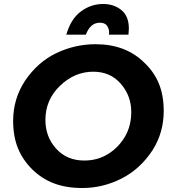

<svg xmlns="http://www.w3.org/2000/svg" viewBox="-20 -933 853 964"><path d="M625 -759H527L528 -769Q528 -788 517.5 -803.5Q507 -819 481 -819Q434 -819 411 -759H313Q335 -837 385.5 -875Q436 -913 498 -913Q552 -913 589.5 -882.5Q627 -852 627 -789ZM394 11Q312 11 250.5 -12.5Q189 -36 141.5 -83Q94 -130 70 -189.2Q46 -248.5 46 -326Q46 -436 105 -526.5Q168.5 -621 262.2 -666Q356 -711 460 -711Q612 -711 706 -617Q754 -571.5 778 -512.5Q802 -453.5 802 -376Q802 -267 746 -179Q683.5 -83.5 589.5 -36.2Q495.5 11 394 11ZM403 -127Q469.5 -127 522.2 -159.5Q575 -192 607 -246.2Q639 -300.5 639 -371Q639 -452 586.5 -512.5Q534 -573 448 -573Q355 -573 281.5 -502.5Q208 -432 208 -331Q208 -246 262 -186.5Q316 -127 403 -127Z"/></svg>

Font: Argentum Sans SemiBold
Style: Italic
Weight: 600
Italic angle: -11°
Designer: Julieta Ulanovsky (font), Cristiano Sobral (main changes and remaster)
Foundry: Julieta Ulanovsky (font), Cristiano Sobral (main changes and remaster)
Version: Version 2.007;June 15, 2022;FontCreator 14.0.0.2814 64-bit; 